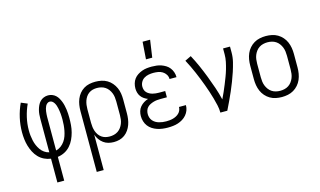

<svg xmlns="http://www.w3.org/2000/svg" viewBox="-107 -1084 2714 1630"><g transform="rotate(-15 1250.0 -268.5)"><path d="M220 215V6Q189 2 161.5 -11.5Q134 -25 113 -47Q92 -69 78 -96.5Q64 -124 55.5 -153Q47 -182 43.5 -212.5Q40 -243 40 -273Q40 -337 54 -399.5Q68 -462 95 -520L150 -497Q126 -445 113 -388.5Q100 -332 100 -274Q100 -251 102.5 -228.5Q105 -206 110 -183.5Q115 -161 124 -140Q133 -119 146 -100.5Q159 -82 178 -68.5Q197 -55 220 -50V-343Q220 -363 221.5 -382.5Q223 -402 228 -421Q233 -440 241.5 -458.5Q250 -477 263.5 -491Q277 -505 295.5 -512.5Q314 -520 334 -520Q352 -520 369.5 -513.5Q387 -507 400.5 -494.5Q414 -482 423 -466Q432 -450 438.5 -433Q445 -416 449 -398Q453 -380 455.5 -362Q458 -344 459 -325.5Q460 -307 460 -289Q460 -257 457.5 -225.5Q455 -194 447 -163.5Q439 -133 425.5 -104Q412 -75 390.5 -51Q369 -27 340.5 -12.5Q312 2 280 6V215ZM280 -50Q304 -56 323.5 -70.5Q343 -85 357 -105Q371 -125 379 -148Q387 -171 391.5 -194.5Q396 -218 398 -242Q400 -266 400 -290Q400 -303 399.5 -315.5Q399 -328 398 -340.5Q397 -353 395 -365.5Q393 -378 390.5 -390.5Q388 -403 384 -415Q380 -427 373.5 -438Q367 -449 357 -457Q347 -465 334 -465Q322 -465 312 -457Q302 -449 296.5 -438Q291 -427 288 -415.5Q285 -404 283.5 -392Q282 -380 281 -367.5Q280 -355 280 -343Z M566 215V-320Q566 -346 570 -372.5Q574 -399 584 -423.5Q594 -448 610.5 -468.5Q627 -489 649.5 -503Q672 -517 698 -522.5Q724 -528 751 -528Q778 -528 804.5 -522.5Q831 -517 854 -503.5Q877 -490 894.5 -469.5Q912 -449 923 -424.5Q934 -400 938 -373.5Q942 -347 942 -320V-200Q942 -175 938.5 -149.5Q935 -124 926.5 -100.5Q918 -77 903.5 -56Q889 -35 868.5 -20Q848 -5 823.5 1.5Q799 8 773 8Q749 8 725.5 2Q702 -4 682.5 -18.5Q663 -33 649 -53Q635 -73 627 -96V215ZM751 -47Q770 -47 788.5 -51.5Q807 -56 823 -66.5Q839 -77 850.5 -92.5Q862 -108 869 -125.5Q876 -143 878.5 -162Q881 -181 881 -200V-320Q881 -339 878.5 -358Q876 -377 869 -394.5Q862 -412 850.5 -427.5Q839 -443 823 -453.5Q807 -464 788.5 -468.5Q770 -473 751 -473Q732 -473 714 -468.5Q696 -464 680.5 -453Q665 -442 654.5 -426.5Q644 -411 638 -393.5Q632 -376 629.5 -357.5Q627 -339 627 -320V-200Q627 -181 629.5 -162.5Q632 -144 638 -126.5Q644 -109 654.5 -93.5Q665 -78 680.5 -67Q696 -56 714 -51.5Q732 -47 751 -47Z M1217 -600 1228 -752H1294L1272 -600ZM1247 8Q1224 8 1200.5 5Q1177 2 1154.5 -5.5Q1132 -13 1112 -26Q1092 -39 1078 -57.5Q1064 -76 1057 -99Q1050 -122 1050 -146Q1050 -167 1056 -188Q1062 -209 1076 -225.5Q1090 -242 1108.5 -253.5Q1127 -265 1147 -271Q1129 -278 1113.5 -288.5Q1098 -299 1087 -314Q1076 -329 1071 -347.5Q1066 -366 1066 -384Q1066 -406 1072 -427.5Q1078 -449 1091 -466.5Q1104 -484 1122.5 -496Q1141 -508 1161.5 -515.5Q1182 -523 1203.5 -525.5Q1225 -528 1247 -528Q1268 -528 1289.5 -525.5Q1311 -523 1331 -516Q1351 -509 1369.5 -497.5Q1388 -486 1401 -469Q1414 -452 1421 -431.5Q1428 -411 1428 -390V-387H1367V-388Q1367 -409 1355.5 -427Q1344 -445 1326.5 -455.5Q1309 -466 1288.5 -469.5Q1268 -473 1247 -473Q1226 -473 1205 -469Q1184 -465 1166 -454Q1148 -443 1137.5 -424Q1127 -405 1127 -384Q1127 -369 1131.5 -355.5Q1136 -342 1145.5 -332Q1155 -322 1168 -315Q1181 -308 1194.5 -304.5Q1208 -301 1222 -299.5Q1236 -298 1250 -298H1305V-243H1250Q1234 -243 1218 -241.5Q1202 -240 1187 -235.5Q1172 -231 1157.5 -224Q1143 -217 1132 -205.5Q1121 -194 1116 -178.5Q1111 -163 1111 -147Q1111 -131 1116 -115.5Q1121 -100 1131.5 -88Q1142 -76 1155.5 -68Q1169 -60 1184.5 -55.5Q1200 -51 1215.5 -49Q1231 -47 1247 -47Q1262 -47 1277.5 -48.5Q1293 -50 1307.5 -54Q1322 -58 1335.5 -65Q1349 -72 1360 -82.5Q1371 -93 1377 -107.5Q1383 -122 1383 -137H1444V-136Q1444 -113 1436 -91.5Q1428 -70 1413 -52.5Q1398 -35 1378.5 -23Q1359 -11 1337.5 -4Q1316 3 1293 5.5Q1270 8 1247 8Z M1710 0Q1710 -33 1702.5 -66Q1695 -99 1686 -131Q1677 -163 1666.5 -194.5Q1656 -226 1644.5 -257.5Q1633 -289 1620.5 -320Q1608 -351 1595 -381.5Q1582 -412 1567.5 -442Q1553 -472 1537 -502L1591 -528Q1618 -478 1641 -426Q1664 -374 1684.5 -320.5Q1705 -267 1723.5 -213Q1742 -159 1755 -104Q1769 -133 1782 -162Q1795 -191 1807 -221Q1819 -251 1830.5 -281Q1842 -311 1851 -342Q1860 -373 1866.5 -404.5Q1873 -436 1873 -468V-520H1934V-468Q1934 -426 1924 -385.5Q1914 -345 1901 -305.5Q1888 -266 1873 -227.5Q1858 -189 1841.5 -150.5Q1825 -112 1807 -74.5Q1789 -37 1771 0Z M2250 8Q2223 8 2196.5 2.5Q2170 -3 2147 -16.5Q2124 -30 2106 -50.5Q2088 -71 2077.5 -95.5Q2067 -120 2062.5 -146.5Q2058 -173 2058 -200V-320Q2058 -347 2062.5 -373.5Q2067 -400 2077.5 -424.5Q2088 -449 2106 -469.5Q2124 -490 2147 -503.5Q2170 -517 2196.5 -522.5Q2223 -528 2250 -528Q2277 -528 2303.5 -522.5Q2330 -517 2353 -503.5Q2376 -490 2394 -469.5Q2412 -449 2422.5 -424.5Q2433 -400 2437.5 -373.5Q2442 -347 2442 -320V-200Q2442 -173 2437.5 -146.5Q2433 -120 2422.5 -95.5Q2412 -71 2394 -50.5Q2376 -30 2353 -16.5Q2330 -3 2303.5 2.5Q2277 8 2250 8ZM2250 -47Q2269 -47 2288 -51.5Q2307 -56 2323 -66.5Q2339 -77 2350.5 -92.5Q2362 -108 2369 -125.5Q2376 -143 2378.5 -162Q2381 -181 2381 -200V-320Q2381 -339 2378.5 -358Q2376 -377 2369 -394.5Q2362 -412 2350.5 -427.5Q2339 -443 2323 -453.5Q2307 -464 2288 -468.5Q2269 -473 2250 -473Q2231 -473 2212 -468.5Q2193 -464 2177 -453.5Q2161 -443 2149.5 -427.5Q2138 -412 2131 -394.5Q2124 -377 2121.5 -358Q2119 -339 2119 -320V-200Q2119 -181 2121.5 -162Q2124 -143 2131 -125.5Q2138 -108 2149.5 -92.5Q2161 -77 2177 -66.5Q2193 -56 2212 -51.5Q2231 -47 2250 -47Z"/></g></svg>

Font: Iosevka SS18 Light
Style: Regular
Weight: 300
Monospace: yes
Designer: Belleve Invis
Foundry: Belleve Invis
Version: Version 25.1.1; ttfautohint (v1.8.4)